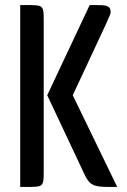

<svg xmlns="http://www.w3.org/2000/svg" viewBox="-20 -740 504 760"><path d="M444 0 268 -363C412 -671 418 -682 418 -692C418 -720 398 -720 350 -720H335L167 -363L312 -55C334 -6 350 0 414 0ZM153 -659C153 -720 152 -720 81 -720H60V0H81C152 0 153 0 153 -61Z"/></svg>

Font: Economica
Style: Bold
Weight: 700
Designer: Vicente Lamonaca
Foundry: Vicente Lamonaca
Version: Version 1.100